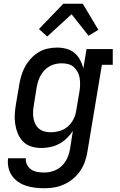

<svg xmlns="http://www.w3.org/2000/svg" viewBox="-20 -782 640 1025"><path d="M217 223Q192 223 167 220Q142 217 119 209.5Q96 202 76.5 188.5Q57 175 43.5 155.5Q30 136 25 112Q20 88 23 63H118Q116 81 124.5 97.5Q133 114 147.5 123.5Q162 133 180 136Q198 139 217 139Q241 139 266 130.5Q291 122 310 103.5Q329 85 339.5 61Q350 37 354 12L369 -83Q355 -62 336.5 -44Q318 -26 295.5 -14Q273 -2 248.5 3Q224 8 200 8Q172 8 146.5 0Q121 -8 103 -26.5Q85 -45 75 -69.5Q65 -94 61 -120.5Q57 -147 59 -175Q61 -203 66 -231L83 -331Q87 -356 94.5 -380.5Q102 -405 114.5 -427.5Q127 -450 145.5 -470Q164 -490 186.5 -503.5Q209 -517 234.5 -522.5Q260 -528 285 -528Q310 -528 334.5 -521.5Q359 -515 377.5 -499.5Q396 -484 407.5 -462.5Q419 -441 425 -417L442 -520H582V-436H524L447 26Q443 53 434 79Q425 105 409.5 128.5Q394 152 371.5 171Q349 190 323 202Q297 214 270 218.5Q243 223 217 223ZM251 -76Q274 -76 298.5 -83Q323 -90 342 -106.5Q361 -123 372.5 -146Q384 -169 387 -192L404 -292Q407 -310 407.5 -328.5Q408 -347 405.5 -364Q403 -381 395 -396.5Q387 -412 374.5 -423.5Q362 -435 345 -439.5Q328 -444 309 -444Q293 -444 277 -440.5Q261 -437 245.5 -428.5Q230 -420 218 -407.5Q206 -395 197.5 -380Q189 -365 184 -349Q179 -333 176 -317L160 -217Q157 -200 156.5 -183Q156 -166 159 -149.5Q162 -133 169.5 -118.5Q177 -104 189.5 -94Q202 -84 218 -80Q234 -76 251 -76ZM232 -587 188 -627 318 -762H422L505 -623L453 -591L362 -706Z"/></svg>

Font: Iosevka Etoile Medium
Style: Italic
Weight: 500
Italic angle: -9°
Designer: Belleve Invis
Foundry: Belleve Invis
Version: Version 22.1.2; ttfautohint (v1.8.4)